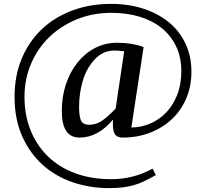

<svg xmlns="http://www.w3.org/2000/svg" viewBox="-20 -811 1042 988"><path d="M562 -196Q484 -103 389 -103Q298 -103 298 -240Q298 -314 319.5 -378Q341 -442 379 -489.5Q417 -537 469 -564Q521 -591 583 -591Q659 -591 719 -569L656 -155Q705 -155 751.5 -174.5Q798 -194 834 -231Q870 -268 891.5 -322Q913 -376 913 -445Q913 -517 886 -573Q859 -629 811 -667.5Q763 -706 697 -725.5Q631 -745 553 -745Q458 -745 376.5 -712Q295 -679 235 -621.5Q175 -564 140.5 -484.5Q106 -405 106 -312Q106 -219 137 -141.5Q168 -64 225.5 -7.5Q283 49 365.5 80Q448 111 552 111Q667 111 765 57L782 90Q750 108 723 121Q696 134 668 142Q640 150 609.5 153.5Q579 157 540 157Q444 157 356 127.5Q268 98 201.5 39Q135 -20 95 -108Q55 -196 55 -313Q55 -422 92 -510Q129 -598 195 -660.5Q261 -723 352 -757Q443 -791 551 -791Q643 -791 719 -766Q795 -741 850 -695.5Q905 -650 935 -585.5Q965 -521 965 -442Q965 -366 938 -303.5Q911 -241 863 -196.5Q815 -152 750.5 -127.5Q686 -103 611 -103Q585 -103 573 -118Q561 -133 561 -171Q561 -176 561 -182.5Q561 -189 562 -196ZM439 -169Q473 -169 501 -187Q529 -205 575 -252L619 -547Q591 -551 568 -551Q510 -551 467.5 -505.5Q425 -460 406 -395.5Q387 -331 387 -261Q387 -214 396.5 -191.5Q406 -169 439 -169Z"/></svg>

Font: Adamina
Style: Regular
Weight: 400
Designer: Cyreal (www.cyreal.org)
Foundry: Cyreal
Version: Version 1.011